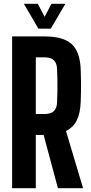

<svg xmlns="http://www.w3.org/2000/svg" viewBox="-20 -992 478 1012"><path d="M43.9 0V-800H215.4Q314.1 -800 358.1 -759.3Q402.1 -718.7 405.4 -624.8Q406.6 -591.7 406.9 -565.1Q407.3 -538.5 406.9 -512.6Q406.6 -486.7 405.4 -456Q403.5 -396 385 -358.3Q366.6 -320.6 327.8 -301.6L417.8 0H285.3L210 -280.7H168.7V0ZM168.7 -391H215.2Q247.4 -391 263.3 -406Q279.1 -420.9 280.6 -449.5Q282.1 -478.5 282.6 -509.5Q283.1 -540.4 282.6 -571.3Q282.1 -602.2 280.6 -631.2Q279.1 -660.2 263.3 -674.9Q247.6 -689.7 215.4 -689.7H168.7ZM182.5 -840.9 105.7 -972.1H179.2L215.2 -903.4L251.2 -972.1H324.6L247.8 -840.9Z"/></svg>

Font: Big Shoulders Display SC Thin
Style: Regular
Weight: 100
Designer: Patric King
Foundry: XO Type Co
Version: Version 2.002